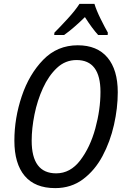

<svg xmlns="http://www.w3.org/2000/svg" viewBox="-20 -958 649 988"><path d="M264 10Q346 10 407 -35.5Q468 -81 507.5 -155Q547 -229 566.5 -315.5Q586 -402 586 -483Q586 -599 533 -662Q480 -725 380 -725Q275 -725 202.5 -650.5Q130 -576 92 -463Q54 -350 54 -234Q54 -116 107 -53Q160 10 264 10ZM269 -66Q143 -66 143 -234Q143 -297 157.5 -369Q172 -441 201 -504.5Q230 -568 273 -608.5Q316 -649 374 -649Q497 -649 497 -485Q497 -394 470.5 -297Q444 -200 393 -133Q342 -66 269 -66ZM259 -778H310Q358 -812 417 -870Q454 -812 485 -778H534L535 -790Q519 -818 497.5 -861.5Q476 -905 466 -938H389Q367 -904 328.5 -862Q290 -820 260 -790Z"/></svg>

Font: Noto Sans UI SemiCondensed
Style: Italic
Weight: 400
Width: 4
Italic angle: -12°
Designer: Monotype Design Team
Foundry: Monotype Imaging Inc.
Version: Version 1.901